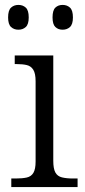

<svg xmlns="http://www.w3.org/2000/svg" viewBox="-20 -762 347 782"><path d="M26 0V-35H44Q71 -35 89 -39Q107 -43 116 -58Q125 -73 125 -104V-431Q125 -463 115.5 -478Q106 -493 89 -497Q72 -501 48 -501H40V-536H197V-107Q197 -75 205.5 -59.5Q214 -44 232.5 -39.5Q251 -35 278 -35H296V0ZM235 -641Q217 -641 205.5 -652Q194 -663 194 -691Q194 -720 205.5 -731Q217 -742 235 -742Q253 -742 265 -731Q277 -720 277 -691Q277 -663 265 -652Q253 -641 235 -641ZM55 -641Q37 -641 25 -652Q13 -663 13 -691Q13 -720 25 -731Q37 -742 55 -742Q73 -742 85 -731Q97 -720 97 -691Q97 -663 85 -652Q73 -641 55 -641Z"/></svg>

Font: Noto Serif Tibetan Light
Style: Regular
Weight: 300
Version: Version 2.103